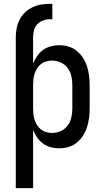

<svg xmlns="http://www.w3.org/2000/svg" viewBox="-20 -763 540 998"><path d="M62 215V-568Q62 -592 66.5 -615.5Q71 -639 81.5 -660Q92 -681 109 -697.5Q126 -714 147.5 -724.5Q169 -735 192.5 -739Q216 -743 239 -743H252V-663H239Q221 -663 203.5 -656.5Q186 -650 173.5 -636.5Q161 -623 156.5 -605Q152 -587 152 -568V-432Q160 -453 173 -471.5Q186 -490 203.5 -503Q221 -516 243 -522Q265 -528 287 -528Q312 -528 336 -521Q360 -514 379 -498.5Q398 -483 411.5 -462Q425 -441 432.5 -417.5Q440 -394 443 -369.5Q446 -345 446 -320V-200Q446 -175 443 -150.5Q440 -126 432.5 -102.5Q425 -79 411.5 -58Q398 -37 379 -21.5Q360 -6 336 1Q312 8 287 8Q265 8 243 2Q221 -4 203.5 -17Q186 -30 173 -48.5Q160 -67 152 -88V215ZM251 -72Q274 -72 296 -82Q318 -92 332 -111Q346 -130 351 -153.5Q356 -177 356 -200V-320Q356 -343 351 -366.5Q346 -390 332 -409Q318 -428 296 -438Q274 -448 251 -448Q236 -448 221 -444Q206 -440 193.5 -430.5Q181 -421 173 -408Q165 -395 160 -380.5Q155 -366 153.5 -350.5Q152 -335 152 -320V-200Q152 -185 153.5 -169.5Q155 -154 160 -139.5Q165 -125 173 -112Q181 -99 193.5 -89.5Q206 -80 221 -76Q236 -72 251 -72Z"/></svg>

Font: Iosevka SS10 Medium
Style: Regular
Weight: 500
Monospace: yes
Designer: Belleve Invis
Foundry: Belleve Invis
Version: Version 28.0.6; ttfautohint (v1.8.4)